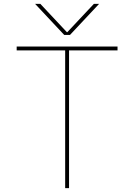

<svg xmlns="http://www.w3.org/2000/svg" viewBox="-20 -970 692 990"><path d="M161 -950H188L325 -804H327L464 -950H491L341 -790H311ZM586 -730V-710H336V0H316V-710H66V-730Z"/></svg>

Font: M PLUS 1p Thin
Style: Regular
Weight: 250
Version: Version 1.062